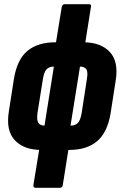

<svg xmlns="http://www.w3.org/2000/svg" viewBox="-20 -703 571 908"><path d="M175 6Q93 6 50 -40Q7 -86 22 -177L46 -331Q61 -422 110 -462.5Q159 -503 242 -503H374Q456 -503 499 -457.5Q542 -412 527 -321L503 -167Q488 -76 439 -35Q390 6 308 6ZM190 -109H315Q335 -109 347.5 -121Q360 -133 366 -167L391 -330Q397 -365 387.5 -376.5Q378 -388 359 -388H234Q214 -388 201.5 -376.5Q189 -365 183 -330L157 -167Q153 -133 162 -121Q171 -109 190 -109ZM149 185Q136 185 138 172L170 -24L183 -62L241 -427L240 -473L272 -670Q275 -683 286 -683H400Q414 -683 410 -670L379 -474L365 -430L306 -62L308 -24L277 172Q275 185 263 185Z"/></svg>

Font: Sofia Sans Extra Condensed Black
Style: Italic
Weight: 900
Italic angle: -9°
Version: Version 4.100